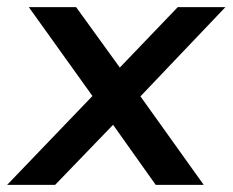

<svg xmlns="http://www.w3.org/2000/svg" viewBox="-30 -520 654 540"><path d="M604 -500 365 -249 543 0H408L288 -169L125 0H-10L230 -250L51 -500H184L307 -330L470 -500Z"/></svg>

Font: Orkney Medium
Style: MediumItalic
Weight: 500
Designer: Samuel Oakes and Alfredo Marco Pradil
Foundry: Alfredo Marco Pradil
Version: 1.0; ttfautohint (v1.5)